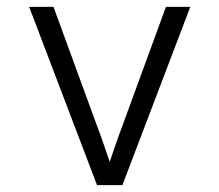

<svg xmlns="http://www.w3.org/2000/svg" viewBox="-20 -540 640 560"><path d="M263 0 65 -520H136L263 -173Q273 -147 282 -120.5Q291 -94 300 -68Q309 -94 318 -120.5Q327 -147 337 -173L464 -520H535L337 0Z"/></svg>

Font: Iosevka Custom Light Extended
Style: Regular
Weight: 300
Width: 7
Monospace: yes
Designer: Belleve Invis
Foundry: Belleve Invis
Version: Version 11.2.4; ttfautohint (v1.8.4)